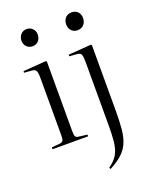

<svg xmlns="http://www.w3.org/2000/svg" viewBox="-175 -837 930 1166"><g transform="rotate(-20 290.0 -254.5)"><path d="M143 -629Q120 -629 105 -644.5Q90 -660 90 -683Q90 -707 105 -723.5Q120 -740 143 -740Q166 -740 181 -724.5Q196 -709 196 -686Q196 -662 181.5 -645.5Q167 -629 143 -629ZM42 0V-12L95 -17Q111 -19 116 -28Q121 -37 121 -63V-430Q121 -466 114.5 -478.5Q108 -491 87 -492L38 -496L39 -506L186 -517L192 -512V-61Q192 -37 197 -28Q202 -19 217 -18L272 -11V0ZM433 -627Q409 -627 394 -643Q379 -659 379 -683Q379 -709 394 -725.5Q409 -742 434 -742Q459 -742 474 -726.5Q489 -711 489 -686Q489 -661 474 -644Q459 -627 433 -627ZM333 233 327 224Q354 204 370.5 184Q387 164 396 138.5Q405 113 408.5 74.5Q412 36 412 -22V-430Q412 -466 406 -478.5Q400 -491 379 -492L330 -496L331 -506L478 -517L483 -512V-91Q483 -22 478.5 27.5Q474 77 459 113.5Q444 150 413.5 178.5Q383 207 333 233Z"/></g></svg>

Font: Literata 72pt Light
Style: Regular
Weight: 300
Designer: Latin by Veronika Burian and Jose Scaglione. Greek by Irene Vlachou. Cyrillic by Vera Evstafieva.
Foundry: TypeTogether
Version: Version 3.002